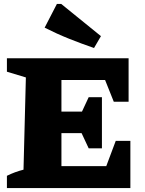

<svg xmlns="http://www.w3.org/2000/svg" viewBox="-20 -952 735 972"><path d="M566 -239H640V0H15V-62Q55 -82 99 -93L111 -560L15 -589V-657H631V-437H556L512 -547H291V-387H395L429 -460H496V-201H429L393 -278H291V-111H518ZM456 -709Q392 -731 329.5 -756Q267 -781 206 -812L268 -932H290L491 -769Z"/></svg>

Font: Piazzolla ExtraBold
Style: Regular
Weight: 800
Designer: Juan Pablo del Peral
Foundry: Huerta Tipografica
Version: Version 1.330